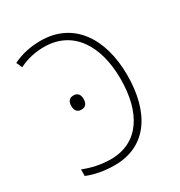

<svg xmlns="http://www.w3.org/2000/svg" viewBox="-173 -843 909 972"><g transform="rotate(-30 281.5 -357.0)"><path d="M217 10C404 10 499 -137 499 -354C499 -571 395 -724 205 -724C149 -724 93 -713 43 -688L58 -654C109 -680 161 -688 204 -688C371 -688 460 -552 460 -354C460 -158 378 -26 214 -26C156 -26 101 -40 57 -57V-19C99 -2 153 10 217 10ZM211 -318C237 -318 247 -335 247 -360C247 -384 237 -401 211 -401C185 -401 175 -384 175 -360C175 -335 185 -318 211 -318Z"/></g></svg>

Font: Noto Sans Mono SemiCondensed ExtraLight
Style: Regular
Weight: 200
Width: 4
Designer: Monotype Design Team
Foundry: Monotype Imaging Inc.
Version: Version 2.014